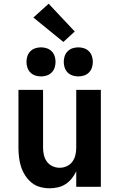

<svg xmlns="http://www.w3.org/2000/svg" viewBox="-20 -1002 640 1030"><path d="M246 8Q220 8 194.5 1Q169 -6 149 -22.5Q129 -39 115 -61Q101 -83 93 -107.5Q85 -132 82 -158Q79 -184 79 -210V-520H211V-210Q211 -190 215.5 -170.5Q220 -151 231.5 -135Q243 -119 261.5 -110.5Q280 -102 300 -102Q320 -102 338.5 -110.5Q357 -119 368.5 -135Q380 -151 384.5 -170.5Q389 -190 389 -210V-520H521V0H389V-83Q379 -62 365 -44.5Q351 -27 332 -14.5Q313 -2 290.5 3Q268 8 246 8ZM400 -592Q384 -592 369 -597Q354 -602 343 -613Q332 -624 327 -639Q322 -654 322 -670Q322 -686 327 -701Q332 -716 343 -727Q354 -738 369 -743Q384 -748 400 -748Q416 -748 431 -743Q446 -738 457 -727Q468 -716 473 -701Q478 -686 478 -670Q478 -654 473 -639Q468 -624 457 -613Q446 -602 431 -597Q416 -592 400 -592ZM200 -592Q184 -592 169 -597Q154 -602 143 -613Q132 -624 127 -639Q122 -654 122 -670Q122 -686 127 -701Q132 -716 143 -727Q154 -738 169 -743Q184 -748 200 -748Q216 -748 231 -743Q246 -738 257 -727Q268 -716 273 -701Q278 -686 278 -670Q278 -654 273 -639Q268 -624 257 -613Q246 -602 231 -597Q216 -592 200 -592ZM320 -777 159 -908 241 -982 381 -833Z"/></svg>

Font: Iosevka Custom XBdEx
Style: Regular
Weight: 800
Width: 7
Monospace: yes
Designer: Belleve Invis
Foundry: Belleve Invis
Version: Version 11.2.4; ttfautohint (v1.8.4)